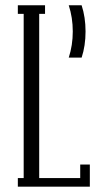

<svg xmlns="http://www.w3.org/2000/svg" viewBox="-20 -700 377 720"><path d="M316.9 0H46.9V-32.2H68.8V-647.9H46.9V-680.2H148.9V-647.9H127V-32.2H280.8V-83H316.9ZM237.8 -680.2H286.1Q300.8 -635.3 300.8 -582Q300.8 -528.3 286.1 -483.9H237.8Q252.9 -530.3 252.9 -582Q252.9 -633.8 237.8 -680.2Z"/></svg>

Font: Margherita Light
Style: Regular
Weight: 300
Designer: James Puckett
Foundry: Dunwich Type Founders
Version: Version 1.008;hotconv 1.0.109;makeotfexe 2.5.65596